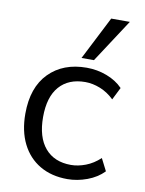

<svg xmlns="http://www.w3.org/2000/svg" viewBox="-86 -813 666 883"><g transform="rotate(10 247.5 -372.0)"><path d="M48 0ZM290 9Q216 9 161.5 -23Q107 -55 77.5 -114Q48 -173 48 -254Q48 -377 114 -444Q180 -511 290 -511Q339 -511 384 -494Q429 -477 459 -446L430 -388Q400 -417 364.5 -431Q329 -445 295 -445Q217 -445 174 -396Q131 -347 131 -253Q131 -159 174 -108.5Q217 -58 295 -58Q328 -58 363.5 -71.5Q399 -85 430 -114L459 -57Q428 -25 382 -8Q336 9 290 9ZM258 -551 361 -753H448L316 -551Z"/></g></svg>

Font: Winston
Style: Regular
Weight: 400
Designer: Original fonts by Vernon Adams / Changes by Cristiano Sobral
Foundry: Original fonts by Vernon Adams / Changes by Cristiano Sobral
Version: Version 2.503;July 17, 2020;FontCreator 13.0.0.2655 64-bit